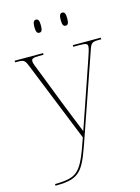

<svg xmlns="http://www.w3.org/2000/svg" viewBox="-142 -817 830 1135"><g transform="rotate(-15 273.5 -249.0)"><path d="M355 -658C368 -658 375 -666 375 -698C375 -729 368 -738 355 -738C343 -738 335 -729 335 -698C335 -666 343 -658 355 -658ZM194 -658C207 -658 214 -666 214 -698C214 -729 207 -738 194 -738C182 -738 174 -729 174 -698C174 -666 182 -658 194 -658ZM52 230V240H53C216 240 228 193 300 -16L460 -478C476 -525 481 -526 533 -526H537V-536H366V-526H407C448 -526 453 -519 453 -505C453 -492 444 -465 433 -433L343 -171C322 -110 307 -68 294 -29C277 -73 236 -171 212 -234L141 -417C119 -473 110 -492 110 -505C110 -519 115 -526 156 -526H184V-536H10V-526H13C66 -526 68 -525 87 -478L282 6C214 204 194 228 52 230Z"/></g></svg>

Font: Noto Serif Display Thin
Style: Regular
Weight: 100
Designer: Monotype Design Team
Foundry: Monotype Imaging Inc.
Version: Version 2.009